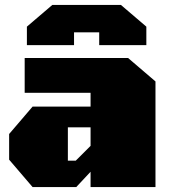

<svg xmlns="http://www.w3.org/2000/svg" viewBox="-20 -758 694 778"><path d="M89 -575V-650L192 -738H470L573 -650V-575H382V-627H280V-575ZM112 0 17 -111V-215L112 -326H347V-382H80V-523H499L610 -428V0H347V-62L289 0ZM255 -107H287L347 -167V-242H255Z"/></svg>

Font: Tomorrow ExtraBold
Style: Regular
Weight: 800
Designer: Tony de Marco, Monica Rizzolli
Foundry: Just in Type
Version: Version 2.002